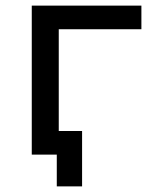

<svg xmlns="http://www.w3.org/2000/svg" viewBox="-20 -550 528 683"><path d="M483 -446V-530H93V0H189V-446ZM272 -84H93V0H182V113H272Z"/></svg>

Font: Rookery
Style: Regular
Weight: 400
Designer: Ryan Kimball / Julieta Ulanovsky
Foundry: Motorola Mobility LLC.
Version: Version 1.0